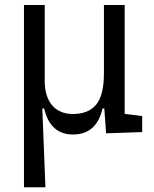

<svg xmlns="http://www.w3.org/2000/svg" viewBox="-20 -538 626 782"><path d="M277.3 9.8Q184.6 9.8 159.7 -96.2H152.3L165 224.6H77.6V-517.6H162.1V-210Q162.1 -144.5 192.4 -109.1Q222.7 -73.7 277.3 -73.7Q339.8 -73.7 371.6 -111.8Q403.3 -149.9 403.3 -239.3V-517.6H487.8V-74.2L559.1 -65.4V0L412.1 4.9L404.8 -96.2H397.5Q373.5 9.8 277.3 9.8Z"/></svg>

Font: Cascadia Code NF SemiLight
Style: Regular
Weight: 350
Monospace: yes
Designer: Aaron Bell
Foundry: Saja Typeworks
Version: Version 2404.023; ttfautohint (v1.8.4)